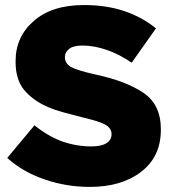

<svg xmlns="http://www.w3.org/2000/svg" viewBox="-20 -732 692 764"><path d="M336.9 11.7Q464.8 11.7 542 -48.8Q620.1 -108.4 620.1 -215.8Q620.1 -216.8 620.1 -217.8Q620.1 -316.4 549.8 -363.3Q479.5 -410.2 359.4 -435.5Q286.1 -452.1 261.7 -465.8Q238.3 -480.5 238.3 -503.9Q238.3 -504.9 238.3 -505.9Q238.3 -524.4 255.9 -538.1Q272.5 -550.8 307.6 -550.8Q354.5 -550.8 405.3 -533.2Q456.1 -515.6 503.9 -482.4Q536.1 -527.3 600.6 -619.1Q543.9 -665 472.7 -688.5Q402.3 -711.9 313.5 -711.9Q186.5 -711.9 114.3 -648.4Q42 -585.9 42 -488.3Q42 -487.3 42 -486.3Q42 -416 75.2 -375Q109.4 -334 165 -308.6Q196.3 -294.9 231.4 -285.2Q266.6 -275.4 305.7 -265.6Q377 -249 400.4 -235.4Q423.8 -220.7 423.8 -199.2Q423.8 -198.2 423.8 -197.3Q423.8 -174.8 403.3 -162.1Q382.8 -149.4 343.8 -149.4Q283.2 -149.4 225.6 -169.9Q168.9 -191.4 117.2 -233.4Q81.1 -190.4 8.8 -103.5Q73.2 -45.9 159.2 -17.6Q244.1 11.7 336.9 11.7Z"/></svg>

Font: Big-Shock
Style: Black
Weight: 400